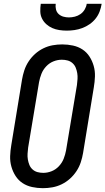

<svg xmlns="http://www.w3.org/2000/svg" viewBox="-20 -975 551 1003"><path d="M204 8Q175 8 147.5 2Q120 -4 98 -18.5Q76 -33 61.5 -55.5Q47 -78 39.5 -104.5Q32 -131 33 -159.5Q34 -188 39 -217L95 -559Q99 -583 107 -607.5Q115 -632 129.5 -654Q144 -676 163.5 -693.5Q183 -711 206.5 -722.5Q230 -734 255 -738.5Q280 -743 305 -743Q334 -743 361.5 -737Q389 -731 411 -716.5Q433 -702 447.5 -679.5Q462 -657 469.5 -630.5Q477 -604 476 -575.5Q475 -547 470 -518L414 -176Q410 -152 402 -127.5Q394 -103 379.5 -81Q365 -59 345.5 -41.5Q326 -24 302.5 -12.5Q279 -1 254 3.5Q229 8 204 8ZM206 -72Q228 -72 249.5 -80.5Q271 -89 287.5 -106.5Q304 -124 312.5 -145.5Q321 -167 325 -189L382 -531Q384 -547 385 -562.5Q386 -578 383.5 -593Q381 -608 375.5 -621.5Q370 -635 359 -645Q348 -655 333.5 -659Q319 -663 303 -663Q281 -663 259.5 -654.5Q238 -646 221.5 -628.5Q205 -611 196.5 -589.5Q188 -568 184 -546L127 -204Q125 -188 124 -172.5Q123 -157 125.5 -142Q128 -127 133.5 -113.5Q139 -100 150 -90Q161 -80 175.5 -76Q190 -72 206 -72ZM329 -815Q309 -815 289.5 -818Q270 -821 253 -828.5Q236 -836 222 -848.5Q208 -861 199.5 -878Q191 -895 190.5 -915Q190 -935 193 -955H271Q269 -940 272.5 -925.5Q276 -911 286.5 -901.5Q297 -892 311 -888Q325 -884 340 -884Q355 -884 371 -888Q387 -892 400.5 -901.5Q414 -911 422.5 -925.5Q431 -940 433 -955H511Q508 -935 500.5 -915Q493 -895 479.5 -878Q466 -861 448 -848.5Q430 -836 410 -828.5Q390 -821 369.5 -818Q349 -815 329 -815Z"/></svg>

Font: Iosevka Curly Slab Medium
Style: Italic
Weight: 500
Italic angle: -9°
Monospace: yes
Designer: Belleve Invis
Foundry: Belleve Invis
Version: Version 22.1.2; ttfautohint (v1.8.4)